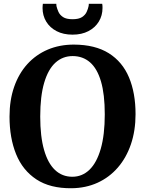

<svg xmlns="http://www.w3.org/2000/svg" viewBox="-20 -989 771 1020"><path d="M360.2 11Q246.5 12.1 173.5 -35.9Q100.4 -84 65.5 -170.1Q30.6 -256.2 30.6 -369.3Q30.6 -457.1 55.2 -527.7Q79.8 -598.3 125.3 -648.5Q170.9 -698.6 233.6 -725.4Q296.3 -752.1 372.4 -752.1Q485.5 -751.7 558 -706.2Q630.5 -660.7 665.3 -577.8Q700.1 -494.9 700.1 -382.4Q700.1 -294.9 675.6 -222.9Q651.1 -150.9 605.9 -98.8Q560.7 -46.7 498.3 -18.2Q435.9 10.2 360.2 11ZM364.1 -50Q416.9 -50 455.6 -87.5Q494.2 -125 515.4 -199Q536.6 -272.9 536.6 -381.7Q536.6 -488 516.5 -556.3Q496.4 -624.7 458.2 -657.9Q420 -691.1 366 -691.1Q313.1 -691.1 274.5 -656.1Q235.9 -621.1 214.8 -549.7Q193.7 -478.4 193.7 -369.7Q193.7 -263.9 214 -192.9Q234.2 -121.9 272.3 -85.9Q310.4 -50 364.1 -50ZM365.3 -804.9Q316.6 -804.9 280.9 -823.4Q245.1 -841.9 225.6 -874.1Q206.1 -906.3 206.1 -946.2Q206.1 -952.3 206.6 -958Q207.1 -963.7 207.7 -968.7H279.1Q279.1 -966.5 279.4 -963.1Q279.6 -959.6 280.1 -956.1Q283.4 -942.2 290.5 -926Q297.7 -909.8 315 -898.3Q332.2 -886.9 365.3 -886.9Q398.5 -886.9 415.7 -898.2Q433 -909.5 440.3 -925.6Q447.7 -941.8 450.6 -956.1Q451.6 -959.6 451.6 -963.1Q451.6 -966.5 451.6 -968.7H523Q524 -963.7 524.3 -958.2Q524.6 -952.7 524.6 -946.6Q524.6 -906.6 505.1 -874.5Q485.6 -842.3 449.8 -823.6Q414.1 -804.9 365.3 -804.9Z"/></svg>

Font: Merriweather Light
Style: Regular
Weight: 300
Designer: Eben Sorkin
Foundry: Eben Sorkin
Version: Version 2.100